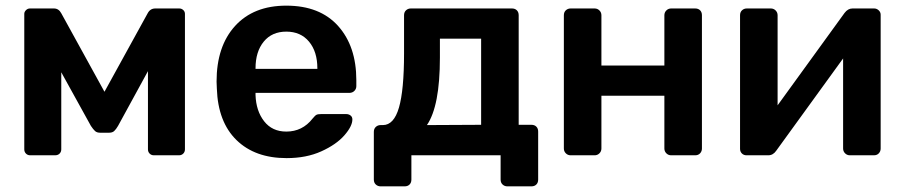

<svg xmlns="http://www.w3.org/2000/svg" viewBox="-20 -550 3199 680"><path d="M615 -520Q623 -520 629 -514.5Q635 -509 635 -501V-21Q635 -12 629 -6Q623 0 614 0H525Q516 0 510 -6Q504 -12 504 -21V-298L398 -104Q391 -92 384.5 -86Q378 -80 367 -80H334Q323 -80 316.5 -86Q310 -92 302 -104L197 -294V-21Q197 -12 191 -6Q185 0 175 0H87Q78 0 72 -6Q66 -12 66 -21V-501Q66 -508 72 -514Q78 -520 86 -520H171Q188 -520 197 -503L350 -225L503 -503Q512 -520 530 -520Z M995 10Q883 10 817.5 -54Q752 -118 748 -236L747 -261Q747 -386 812.5 -458Q878 -530 994 -530Q1113 -530 1177.5 -458Q1242 -386 1242 -266V-245Q1242 -235 1235 -228Q1228 -221 1217 -221H885V-213Q887 -157 915.5 -120.5Q944 -84 994 -84Q1051 -84 1087 -130Q1096 -141 1101 -143.5Q1106 -146 1118 -146H1206Q1215 -146 1221.5 -141Q1228 -136 1228 -127Q1228 -103 1199.5 -70.5Q1171 -38 1118 -14Q1065 10 995 10ZM1104 -306V-308Q1104 -367 1074.5 -402.5Q1045 -438 994 -438Q943 -438 914 -402.5Q885 -367 885 -308V-306Z M1328 110Q1318 110 1311 103.5Q1304 97 1304 86V-83Q1304 -94 1311 -100.5Q1318 -107 1328 -107H1336Q1375 -107 1393 -169Q1411 -231 1411 -361V-496Q1411 -507 1418 -513.5Q1425 -520 1435 -520H1793Q1804 -520 1810.5 -513.5Q1817 -507 1817 -496V-108H1862Q1873 -108 1879.5 -101.5Q1886 -95 1886 -84V86Q1886 97 1879.5 103.5Q1873 110 1862 110H1777Q1767 110 1760 103.5Q1753 97 1753 86V0H1437V86Q1437 97 1430.5 103.5Q1424 110 1413 110ZM1684 -108V-413H1538V-346Q1538 -174 1492 -107Z M2001 0Q1991 0 1984 -7Q1977 -14 1977 -24V-496Q1977 -507 1984 -513.5Q1991 -520 2001 -520H2086Q2096 -520 2103 -513Q2110 -506 2110 -496V-318H2333V-496Q2333 -506 2340 -513Q2347 -520 2357 -520H2442Q2453 -520 2459.5 -513.5Q2466 -507 2466 -496V-24Q2466 -14 2459.5 -7Q2453 0 2442 0H2357Q2347 0 2340 -7Q2333 -14 2333 -24V-211H2110V-24Q2110 -14 2103 -7Q2096 0 2086 0Z M3076 -520Q3085 -520 3092 -513.5Q3099 -507 3099 -498V-24Q3099 -14 3092.5 -7Q3086 0 3075 0H2990Q2980 0 2973 -7Q2966 -14 2966 -24V-343L2729 -16Q2718 0 2701 0H2624Q2614 0 2607.5 -6.5Q2601 -13 2601 -23V-496Q2601 -507 2608 -513.5Q2615 -520 2625 -520H2710Q2720 -520 2727 -513Q2734 -506 2734 -496V-177L2971 -504Q2983 -520 2999 -520Z"/></svg>

Font: Rubik AZ
Style: Regular
Weight: 500
Designer: Hubert and Fischer
Foundry: Hubert & Fischer
Version: Version 2.000